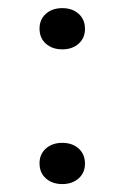

<svg xmlns="http://www.w3.org/2000/svg" viewBox="-20 -446 309 477"><path d="M134.7 11.3Q109.7 11.3 94 -2.8Q78.2 -16.9 78.2 -40.3Q78.2 -62.9 94 -77Q109.7 -91.1 134.7 -91.1Q159.7 -91.1 175.4 -77Q191.1 -62.9 191.1 -39.5Q191.1 -16.9 175.4 -2.8Q159.7 11.3 134.7 11.3ZM134.7 -323.4Q109.7 -323.4 94 -337.5Q78.2 -351.6 78.2 -375Q78.2 -397.6 94 -411.7Q109.7 -425.8 134.7 -425.8Q159.7 -425.8 175.4 -411.7Q191.1 -397.6 191.1 -374.2Q191.1 -351.6 175.4 -337.5Q159.7 -323.4 134.7 -323.4Z"/></svg>

Font: Playfair 144pt SemiExpanded Light
Style: Regular
Weight: 300
Width: 6
Designer: Claus Eggers Sørensen
Foundry: Claus Eggers Sørensen
Version: Version 2.203